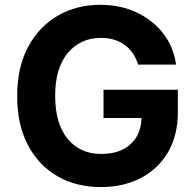

<svg xmlns="http://www.w3.org/2000/svg" viewBox="-20 -757 801 787"><path d="M393.6 9.8Q291.5 9.8 214.1 -35.4Q136.7 -80.6 93.5 -164.3Q50.3 -248 50.3 -362.8Q50.3 -481 95.2 -564.7Q140.1 -648.4 217.3 -692.9Q294.4 -737.3 390.6 -737.3Q473.1 -737.3 539.8 -706.1Q606.4 -674.8 649.2 -619.6Q691.9 -564.5 701.7 -492.2H545.9Q530.8 -543.5 491.7 -572.5Q452.6 -601.6 393.1 -601.6Q309.6 -601.6 257.8 -539.8Q206.1 -478 206.1 -364.3Q206.1 -250.5 257.1 -188.2Q308.1 -126 395 -126Q471.2 -126 514.9 -165.8Q558.6 -205.6 560.1 -273.4H404.3V-389.2H709V-297.4Q709 -201.7 668.5 -132.8Q627.9 -64 556.6 -27.1Q485.4 9.8 393.6 9.8Z"/></svg>

Font: Konkhmer Sleokchher
Style: Regular
Weight: 400
Designer: Suon May Sophanith
Version: Version 1.000; ttfautohint (v1.8.4.7-5d5b);gftools[0.9.23]